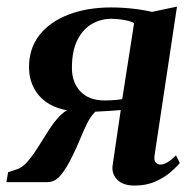

<svg xmlns="http://www.w3.org/2000/svg" viewBox="-34 -552 592 582"><path d="M499.5 -81 511 -58Q502 -46.5 483.5 -30.5Q465 -14.5 437.5 -2Q410 10.5 373.5 10.5Q340 10.5 322.5 -6.2Q305 -23 307 -48L332 -218.5Q322.5 -217.5 308.2 -216.5Q294 -215.5 279.8 -214.8Q265.5 -214 255 -213.5Q241 -200 230.2 -178.2Q219.5 -156.5 209 -130.8Q198.5 -105 186 -80Q168.5 -43.5 150.8 -21.8Q133 0 110.5 0H-14.5L-9.5 -30L15 -38Q33.5 -43.5 50 -62.8Q66.5 -82 82.5 -107.8Q98.5 -133.5 115 -159.2Q131.5 -185 150.2 -203.5Q169 -222 191.5 -226L210.5 -214.5Q171.5 -214.5 142.2 -224.5Q113 -234.5 93.5 -252.8Q74 -271 64 -295.2Q54 -319.5 54 -347Q53.5 -404.5 85.2 -445.2Q117 -486 173.8 -507.8Q230.5 -529.5 303.5 -529.5Q323.5 -529.5 344.5 -528Q365.5 -526.5 386.5 -523.5Q407.5 -520.5 427 -516L502.5 -532L434.5 -81Q432 -65 438.5 -59Q445 -53 452 -53Q461.5 -53 473.5 -60Q485.5 -67 499.5 -81ZM336.5 -251.5 372.5 -482Q367 -485.5 355.8 -488.5Q344.5 -491.5 330.5 -493.2Q316.5 -495 302.5 -495Q272.5 -495 245.2 -479.8Q218 -464.5 201 -431.5Q184 -398.5 184 -346Q184 -302 209.8 -274.8Q235.5 -247.5 283 -247.5Q293 -247.5 303.2 -248Q313.5 -248.5 322.2 -249.5Q331 -250.5 336.5 -251.5Z"/></svg>

Font: Merriweather 96pt SemiBold
Style: Italic
Weight: 600
Italic angle: -7.8°
Version: Version 2.101